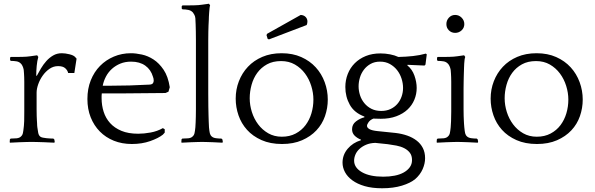

<svg xmlns="http://www.w3.org/2000/svg" viewBox="-20 -760 3185 1028"><path d="M177 -354Q187 -373 199.5 -394Q212 -415 228 -433Q244 -451 264.5 -463Q285 -475 311 -475Q329 -475 351.5 -469.5Q374 -464 382 -455L390 -446L378 -369H345Q342 -383 329.5 -394.5Q317 -406 291 -406Q266 -406 245 -391.5Q224 -377 208.5 -355Q193 -333 184.5 -308.5Q176 -284 176 -264V-175Q176 -153 176.5 -139.5Q177 -126 177.5 -116.5Q178 -107 178.5 -100.5Q179 -94 179 -87L180 -78Q182 -63 184.5 -49.5Q187 -36 195 -29Q200 -25 209.5 -23Q219 -21 229.5 -20Q240 -19 250 -18.5Q260 -18 266 -18L271 -13L273 0L271 4Q264 4 248.5 3Q233 2 216 1.5Q199 1 183.5 0.5Q168 0 161 0H137Q130 0 115.5 0.5Q101 1 85 1.5Q69 2 54.5 3Q40 4 33 4L32 0L33 -14L37 -18Q53 -18 68.5 -19.5Q84 -21 92 -29Q100 -36 102.5 -47Q105 -58 107 -78L108 -87Q109 -97 109.5 -112Q110 -127 110 -163V-286Q110 -307 110 -321.5Q110 -336 109.5 -347Q109 -358 108.5 -367Q108 -376 107 -386Q105 -397 101 -405.5Q97 -414 94 -417Q84 -429 69 -431.5Q54 -434 38 -434L34 -438V-452L38 -455H56Q73 -455 99 -455.5Q125 -456 144 -459L179 -464L185 -455Q179 -434 176.5 -407Q174 -380 174 -355Z M882 -269 866 -262Q812 -262 755 -261Q698 -260 643 -260H525Q524 -253 524 -246.5Q524 -240 524 -234Q524 -196 535 -161.5Q546 -127 569.5 -101Q593 -75 630 -59.5Q667 -44 720 -44Q751 -44 786.5 -50.5Q822 -57 852 -74L862 -68V-50L852 -39Q828 -20 784 -4.5Q740 11 686 11Q633 11 589.5 -6.5Q546 -24 514.5 -56Q483 -88 465.5 -132Q448 -176 448 -230Q448 -285 466 -330Q484 -375 515.5 -407Q547 -439 589.5 -457Q632 -475 681 -475Q707 -475 739.5 -468Q772 -461 802 -441.5Q832 -422 856 -386.5Q880 -351 889 -293ZM682 -430Q650 -430 624.5 -419.5Q599 -409 579.5 -391.5Q560 -374 547.5 -350.5Q535 -327 530 -301H569Q623 -301 674 -302.5Q725 -304 781 -307Q794 -308 798.5 -314Q803 -320 803 -328Q803 -334 802 -339Q801 -344 799 -349Q788 -387 758 -408.5Q728 -430 682 -430Z M953 -727 957 -731H975Q992 -731 1018 -731.5Q1044 -732 1063 -735L1099 -740L1105 -731Q1103 -727 1102 -716.5Q1101 -706 1100 -694Q1099 -682 1098.5 -671Q1098 -660 1098 -654Q1097 -638 1096.5 -624Q1096 -610 1095.5 -591Q1095 -572 1095 -545Q1095 -518 1095 -476V-258Q1095 -216 1095.5 -189Q1096 -162 1096.5 -143Q1097 -124 1097.5 -110Q1098 -96 1099 -78Q1101 -57 1103.5 -46.5Q1106 -36 1114 -29Q1122 -22 1136.5 -20Q1151 -18 1166 -18L1171 -13L1173 0L1171 4Q1164 4 1150 3Q1136 2 1120 1.5Q1104 1 1090 0.5Q1076 0 1069 0H1055Q1048 0 1033.5 0.5Q1019 1 1003.5 1.5Q988 2 973.5 3Q959 4 952 4L951 0L952 -14L956 -18Q972 -18 987.5 -19.5Q1003 -21 1011 -29Q1019 -36 1021.5 -47Q1024 -58 1026 -78Q1027 -91 1027.5 -104Q1028 -117 1028.5 -134.5Q1029 -152 1029 -175.5Q1029 -199 1029 -234V-474Q1029 -515 1029 -543.5Q1029 -572 1028.5 -593Q1028 -614 1027.5 -630Q1027 -646 1026 -662Q1025 -673 1020.5 -681Q1016 -689 1013 -693Q1003 -704 988 -707Q973 -710 957 -710L953 -714Z M1488 -475Q1547 -475 1593 -454.5Q1639 -434 1670.5 -399.5Q1702 -365 1718.5 -320Q1735 -275 1735 -227Q1735 -181 1720 -138Q1705 -95 1674 -62Q1643 -29 1597 -9Q1551 11 1490 11Q1427 11 1380 -10Q1333 -31 1302.5 -65Q1272 -99 1257 -142.5Q1242 -186 1242 -232Q1242 -281 1259 -325Q1276 -369 1307.5 -402.5Q1339 -436 1384.5 -455.5Q1430 -475 1488 -475ZM1489 -28Q1531 -28 1563 -45Q1595 -62 1616 -90Q1637 -118 1647.5 -153.5Q1658 -189 1658 -227Q1658 -263 1646.5 -300Q1635 -337 1613 -366.5Q1591 -396 1559 -414.5Q1527 -433 1485 -433Q1441 -433 1409.5 -415.5Q1378 -398 1357.5 -370Q1337 -342 1327 -306Q1317 -270 1317 -234Q1317 -197 1328.5 -160.5Q1340 -124 1362 -94.5Q1384 -65 1416 -46.5Q1448 -28 1489 -28ZM1413 -552 1407 -572 1410 -579 1590 -680Q1607 -679 1616.5 -669Q1626 -659 1626 -645Q1626 -635 1622 -626L1420 -549Z M1931 -136Q1877 -156 1853 -199Q1829 -242 1829 -294Q1829 -331 1842 -364Q1855 -397 1879.5 -421.5Q1904 -446 1938.5 -460Q1973 -474 2017 -474Q2043 -474 2068.5 -469Q2094 -464 2113 -455Q2155 -456 2191.5 -460Q2228 -464 2260 -473L2265 -469L2258 -414L2253 -409L2162 -413L2161 -410Q2187 -389 2199 -355Q2211 -321 2211 -289Q2211 -256 2198.5 -226Q2186 -196 2162 -173.5Q2138 -151 2102 -137.5Q2066 -124 2019 -124Q2011 -124 1999 -124.5Q1987 -125 1979 -125Q1962 -118 1953.5 -106Q1945 -94 1945 -86Q1945 -76 1958.5 -68.5Q1972 -61 2002 -58L2099 -48Q2132 -44 2160.5 -34Q2189 -24 2210.5 -7.5Q2232 9 2244 32.5Q2256 56 2256 87Q2256 116 2243 145.5Q2230 175 2204 198Q2178 220 2132 234Q2086 248 2026 248Q1972 248 1932.5 236.5Q1893 225 1866.5 205.5Q1840 186 1827 161.5Q1814 137 1814 111Q1814 69 1841.5 36.5Q1869 4 1912 -9L1913 -12Q1891 -21 1878 -34.5Q1865 -48 1865 -68Q1865 -94 1886 -110Q1907 -126 1931 -132ZM2021 -166Q2049 -166 2070.5 -176Q2092 -186 2107 -203Q2122 -220 2130 -242.5Q2138 -265 2138 -289Q2138 -314 2130 -339Q2122 -364 2106.5 -384Q2091 -404 2068 -417Q2045 -430 2015 -430Q1986 -430 1964.5 -418Q1943 -406 1928.5 -387Q1914 -368 1907 -344.5Q1900 -321 1900 -298Q1900 -274 1907.5 -250.5Q1915 -227 1930.5 -208Q1946 -189 1968.5 -177.5Q1991 -166 2021 -166ZM1989 5Q1961 6 1940 15Q1919 24 1904.5 37.5Q1890 51 1883 67.5Q1876 84 1876 100Q1876 138 1918 162Q1960 186 2032 186Q2065 186 2093 180.5Q2121 175 2141.5 163.5Q2162 152 2174 135.5Q2186 119 2186 97Q2186 73 2174.5 58Q2163 43 2144.5 33.5Q2126 24 2102.5 19.5Q2079 15 2056 12Z M2538 4Q2531 4 2517 3Q2503 2 2487 1.5Q2471 1 2457 0.5Q2443 0 2436 0H2422Q2415 0 2400.5 0.5Q2386 1 2370.5 1.5Q2355 2 2340.5 3Q2326 4 2319 4L2318 0L2319 -14L2323 -18Q2339 -18 2354.5 -19.5Q2370 -21 2378 -29Q2386 -36 2388.5 -47Q2391 -58 2393 -78Q2394 -94 2395 -110.5Q2396 -127 2396 -163V-286Q2396 -307 2396 -321.5Q2396 -336 2395.5 -347Q2395 -358 2394.5 -367Q2394 -376 2393 -386Q2391 -397 2387 -405.5Q2383 -414 2380 -417Q2370 -429 2355 -431.5Q2340 -434 2324 -434L2320 -438V-452L2324 -455H2342Q2359 -455 2385 -455.5Q2411 -456 2430 -459L2465 -464L2471 -455Q2469 -451 2467.5 -441Q2466 -431 2465.5 -419.5Q2465 -408 2464.5 -397Q2464 -386 2464 -380Q2464 -372 2463.5 -364.5Q2463 -357 2463 -347Q2463 -337 2462.5 -323Q2462 -309 2462 -287V-175Q2462 -153 2462.5 -139Q2463 -125 2463.5 -115Q2464 -105 2464.5 -96.5Q2465 -88 2466 -78Q2468 -57 2470.5 -46.5Q2473 -36 2481 -29Q2489 -22 2503.5 -20Q2518 -18 2533 -18L2538 -13L2540 0ZM2370 -631Q2370 -651 2383.5 -665.5Q2397 -680 2417 -680Q2437 -680 2451.5 -665.5Q2466 -651 2466 -631Q2466 -611 2451.5 -597.5Q2437 -584 2417 -584Q2397 -584 2383.5 -597.5Q2370 -611 2370 -631Z M2853 -475Q2912 -475 2958 -454.5Q3004 -434 3035.5 -399.5Q3067 -365 3083.5 -320Q3100 -275 3100 -227Q3100 -181 3085 -138Q3070 -95 3039 -62Q3008 -29 2962 -9Q2916 11 2855 11Q2792 11 2745 -10Q2698 -31 2667.5 -65Q2637 -99 2622 -142.5Q2607 -186 2607 -232Q2607 -281 2624 -325Q2641 -369 2672.5 -402.5Q2704 -436 2749.5 -455.5Q2795 -475 2853 -475ZM2854 -28Q2896 -28 2928 -45Q2960 -62 2981 -90Q3002 -118 3012.5 -153.5Q3023 -189 3023 -227Q3023 -263 3011.5 -300Q3000 -337 2978 -366.5Q2956 -396 2924 -414.5Q2892 -433 2850 -433Q2806 -433 2774.5 -415.5Q2743 -398 2722.5 -370Q2702 -342 2692 -306Q2682 -270 2682 -234Q2682 -197 2693.5 -160.5Q2705 -124 2727 -94.5Q2749 -65 2781 -46.5Q2813 -28 2854 -28Z"/></svg>

Font: Quattrocento
Style: Regular
Weight: 400
Designer: Pablo Impallari
Foundry: Pablo Impallari, Igino Marini, Branda Gallo
Version: Version 2.000